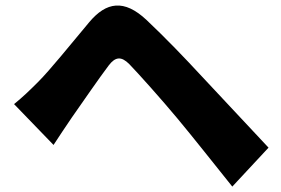

<svg xmlns="http://www.w3.org/2000/svg" viewBox="-20 -698 1040 710"><path d="M32 -313 178 -162C197 -191 222 -229 246 -264C284 -318 347 -410 382 -456C407 -489 429 -490 458 -461C491 -427 577 -331 636 -260C692 -193 774 -89 839 -8L973 -152C896 -234 792 -345 725 -417C664 -483 593 -557 522 -624C439 -702 373 -691 310 -616C238 -530 165 -439 121 -395C88 -362 64 -339 32 -313Z"/></svg>

Font: Noto Sans HK Black
Style: Regular
Weight: 900
Designer: Ryoko NISHIZUKA 西塚涼子 (kana, bopomofo & ideographs); Paul D. Hunt (Latin, Greek & Cyrillic); Sandoll Communications 산돌커뮤니
Foundry: Adobe
Version: Version 2.004;hotconv 1.0.118;makeotfexe 2.5.65603